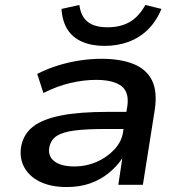

<svg xmlns="http://www.w3.org/2000/svg" viewBox="-20 -745 736 774"><path d="M249 9Q184 9 140 -13Q96 -35 76.5 -73Q57 -111 66 -158Q76 -206 114.5 -235.5Q153 -265 226.5 -279.5Q300 -294 414 -294H508L498 -225H405Q329 -225 281.5 -219Q234 -213 209.5 -197.5Q185 -182 179 -152Q172 -116 199 -95Q226 -74 281 -74Q328 -74 370 -92.5Q412 -111 441.5 -143Q471 -175 476 -213L493 -315Q502 -373 469.5 -398Q437 -423 367 -423Q318 -423 264 -410.5Q210 -398 155 -370L130 -447Q169 -467 212 -480.5Q255 -494 300 -501Q345 -508 389 -508Q465 -508 517 -487.5Q569 -467 592 -422.5Q615 -378 604 -303L556 0H457L473 -107Q452 -75 419 -48Q386 -21 344 -6Q302 9 249 9ZM401 -560Q349 -560 310.5 -577Q272 -594 251.5 -627Q231 -660 228 -709L300 -725Q306 -679 333.5 -657Q361 -635 414 -635Q466 -635 503 -656.5Q540 -678 566 -725L631 -709Q610 -659 576.5 -626Q543 -593 498.5 -576.5Q454 -560 401 -560Z"/></svg>

Font: Nunito Sans 7pt SemiExpanded SemiBold
Style: Italic
Weight: 600
Width: 6
Italic angle: -9°
Designer: Vernon Adams
Foundry: Vernon Adams
Version: Version 3.101;gftools[0.9.27]